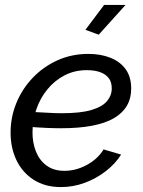

<svg xmlns="http://www.w3.org/2000/svg" viewBox="-20 -750 579 780"><path d="M228 10Q163 10 117 -19.5Q71 -49 47 -99Q23 -149 23 -211Q23 -274 46.5 -331.5Q70 -389 113 -434Q156 -479 213.5 -505Q271 -531 339 -531Q390 -531 429.5 -515Q469 -499 491 -468Q513 -437 513 -390Q513 -311 443 -270Q373 -229 228 -229Q201 -229 166 -230.5Q131 -232 85 -236L97 -296Q141 -294 172.5 -292Q204 -290 231 -290Q307 -290 351 -303Q395 -316 414.5 -339Q434 -362 434 -391Q434 -417 421.5 -433Q409 -449 386.5 -457Q364 -465 333 -465Q283 -465 242.5 -444Q202 -423 172.5 -387Q143 -351 127.5 -305.5Q112 -260 112 -211Q112 -170 126 -134.5Q140 -99 169 -77.5Q198 -56 242 -56Q288 -56 332 -79.5Q376 -103 401 -143L472 -122Q448 -84 409 -54Q370 -24 323.5 -7Q277 10 228 10ZM381 -609 327 -629 403 -730H490Z"/></svg>

Font: Raleway Thin Medium
Style: Italic
Weight: 500
Italic angle: -12°
Version: Version 4.026